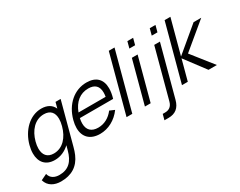

<svg xmlns="http://www.w3.org/2000/svg" viewBox="-117 -1304 2654 2127"><g transform="rotate(-30 1210.0 -240.0)"><path d="M561 -540 541 -465.5C516.5 -521.5 465 -555 385 -555C237 -555 115.4 -431.5 72.3 -270.5C62.7 -234.7 57.9 -200.7 57.9 -169.6C57.9 -59.9 117.3 15 235.3 15C308.3 15 372.8 -15 425 -64L410.1 -8.5C376.6 118.5 312.1 183.5 195.1 183.5C138.1 183.5 84.7 159 71.3 99L-5.1 136C18.4 220 93 255 176 255C308 255 403 199 454.8 78.5C466.6 51 475.5 23.5 483.8 -7.5L626.5 -540ZM261.1 -53.5C176.6 -53.5 137.9 -106.6 137.9 -185.2C137.9 -211.2 142.1 -240 150.3 -270.5C183 -392.5 262.7 -486.5 378.7 -486.5C462.8 -486.5 501.8 -436.7 501.8 -358.4C501.8 -332 497.4 -302.5 488.8 -270.5C455.3 -145.5 376.1 -53.5 261.1 -53.5Z M705 -249.5H1130.5C1144.2 -295.5 1150.8 -337.2 1150.8 -373.9C1150.8 -488.9 1085.2 -555 963.9 -555C807.9 -555 678.8 -444.5 631.3 -267.5C622.1 -233.1 617.6 -201.1 617.6 -171.9C617.6 -56.1 688.3 15 814.1 15C918.6 15 1020.5 -38.5 1088.8 -133L1027.4 -159.5C975.8 -92 907 -55.5 830 -55.5C743.1 -55.5 697.3 -101.6 697.3 -184.6C697.3 -204.2 699.8 -225.9 705 -249.5ZM947.8 -487.5C1032 -487.5 1074.8 -445.3 1074.8 -363.1C1074.8 -347.2 1073.2 -329.8 1070 -311H723C764.9 -424.5 843.8 -487.5 947.8 -487.5Z M1158 0H1231.5L1428.5 -735H1355Z M1565 -642.5H1638.5L1660.6 -725H1587.1ZM1392.9 0H1466.4L1611.1 -540H1537.6Z M1851.2 -642.5H1924.2L1946.3 -725H1873.3ZM1504.2 240H1556.7C1645.2 240 1699.5 196 1723.6 106L1896.7 -540H1823.7L1655.6 87.5C1639.9 146 1602.7 169 1553.7 169H1523.2Z M1867 0H1941.5L2011.2 -260L2206.5 0H2313.5L2099.9 -270L2425.2 -540H2327.2L2016.6 -280L2134.5 -720H2060.5Z"/></g></svg>

Font: Manrope
Style: RegularItalic
Weight: 400
Italic angle: -15°
Designer: Mikhail Sharanda
Foundry: Mikhail Sharanda
Version: Version 4.502;hotconv 1.0.109;makeotfexe 2.5.65596